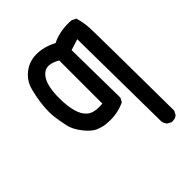

<svg xmlns="http://www.w3.org/2000/svg" viewBox="-186 -633 871 871"><g transform="rotate(-45 250.0 -197.0)"><path d="M415 129H409L390 119Q380 107 378 92L372 -440L319 -423L323 -114L313 -95Q270 -74 219 -74Q211 -74 192.5 -75.5Q174 -77 148.5 -87Q123 -97 95.5 -132Q68 -167 61.5 -198Q55 -229 50 -263Q48 -280 48 -300Q48 -354 65 -422Q74 -460 101 -486Q140 -523 193 -523Q242 -523 290 -497Q334 -520 396 -520L415 -519L435 -509Q446 -474 448 -435Q450 -396 454 100L444 119Q433 129 415 129ZM224 -152 246 -153V-430Q215 -447 194 -447Q167 -447 148 -419Q125 -384 125 -310Q125 -203 166 -169Q186 -152 224 -152Z"/></g></svg>

Font: Xiaolai Mono SC
Style: Regular
Weight: 400
Monospace: yes
Designer: LXGW / Nozomi Seto
Version: Version 3.113;September 30, 2024